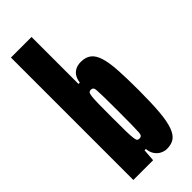

<svg xmlns="http://www.w3.org/2000/svg" viewBox="-245 -780 824 824"><g transform="rotate(-45 167.5 -367.5)"><path d="M222 8Q210 8 195.5 1.5Q181 -5 170.5 -19.5Q160 -34 158 -56H150L146 0H26V-743H151V-458H159Q161 -474 168 -487.5Q175 -501 189.5 -509.5Q204 -518 225 -518Q254 -518 272 -504Q290 -490 299.5 -459Q309 -428 312 -378Q315 -328 315 -256Q315 -177 310.5 -125.5Q306 -74 295 -44.5Q284 -15 266.5 -3.5Q249 8 222 8ZM171 -107Q177 -107 181.5 -110.5Q186 -114 187 -128Q188 -142 188.5 -172Q189 -202 189 -255Q189 -308 188.5 -338Q188 -368 187 -382Q186 -396 181.5 -399.5Q177 -403 171 -403Q164 -403 160 -399.5Q156 -396 154 -381Q152 -366 151.5 -336.5Q151 -307 151 -255Q151 -203 151.5 -172.5Q152 -142 154 -128Q156 -113 160 -110Q164 -107 171 -107Z"/></g></svg>

Font: Saira UltraCondensed Black
Style: Regular
Weight: 900
Width: 1
Designer: Hector Gatti with collaboration of the Omnibus-Type team
Foundry: Omnibus-Type
Version: Version 1.101